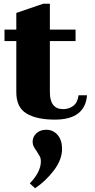

<svg xmlns="http://www.w3.org/2000/svg" viewBox="-20 -628 509 1024"><path d="M444 -120Q434 10 272 10Q176 10 121.5 -22.5Q67 -55 67 -136V-409H4V-470H67V-559L210 -608H246V-470H383V-409H246V-136Q246 -46 317 -46Q348 -46 371 -63.5Q394 -81 399 -120ZM311 166Q311 223 267.5 280.5Q224 338 167 376L139 350Q198 289 198 232Q198 217 192.5 206.5Q187 196 176 179Q165 164 159.5 153Q154 142 154 128Q154 102 174 83Q194 64 227 64Q263 64 287 91.5Q311 119 311 166Z"/></svg>

Font: Taviraj
Style: Bold
Weight: 700
Designer: Katatrad Team
Foundry: CadsonDemak
Version: Version 1.001